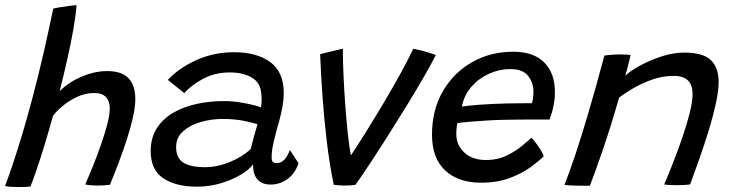

<svg xmlns="http://www.w3.org/2000/svg" viewBox="-32 -742 2946 774"><path d="M90.5 10Q72 12 39.5 12Q23 12 9 11Q-5 10 -11.5 7.5Q2 -27.5 20 -81.5Q38 -135.5 57.8 -201.2Q77.5 -267 96.5 -338.5Q122.5 -435.5 144.8 -533.2Q167 -631 182.5 -707Q187.5 -709 206.8 -712.2Q226 -715.5 246.8 -718.2Q267.5 -721 276.5 -721.5Q274 -684 264.5 -628.5Q255 -573 240.2 -507.5Q225.5 -442 208.5 -374Q228.5 -395.5 259.5 -414Q290.5 -432.5 327 -444Q363.5 -455.5 399.5 -455.5Q459 -455.5 486.2 -426.5Q513.5 -397.5 513.5 -342Q513.5 -312 504 -269.5Q494.5 -227 479 -179Q463.5 -131 445.5 -83.8Q427.5 -36.5 411 3Q389 6 361 6Q333 6 311.5 1.5Q325.5 -30 342.5 -72Q359.5 -114 375 -158.5Q390.5 -203 400.5 -241.5Q410.5 -280 410.5 -304.5Q410.5 -334 395.2 -350.5Q380 -367 348 -367Q311 -367 277.2 -350.8Q243.5 -334.5 218.2 -312.8Q193 -291 181.5 -275Q166.5 -219.5 149.2 -162.8Q132 -106 116.2 -59.8Q100.5 -13.5 90.5 10Z M762.5 10.5Q676.5 10.5 626 -23.5Q575.5 -57.5 575.5 -132.5Q575.5 -187 600.2 -225.2Q625 -263.5 667 -287.8Q709 -312 761.5 -323.2Q814 -334.5 869.5 -334.5Q902.5 -334.5 934.5 -329.5Q966.5 -324.5 989.8 -318.5Q1013 -312.5 1020 -309Q1025 -337 1021 -366.5Q1017.5 -409.5 982.2 -429.8Q947 -450 894 -450Q836 -450 788 -425Q740 -400 711 -366.5L644.5 -420Q690 -468.5 760.2 -500Q830.5 -531.5 911.5 -531.5Q1003.5 -531.5 1057.8 -491.5Q1112 -451.5 1112 -366Q1112 -342 1107 -313.8Q1102 -285.5 1094 -256Q1082.5 -216 1072.8 -176.5Q1063 -137 1063 -108Q1063 -93.5 1068.5 -89Q1074 -84.5 1084 -84.5Q1117.5 -84.5 1136.5 -137.5L1171.5 -84Q1157.5 -42 1126.5 -20Q1095.5 2 1060 2Q988 2 988 -79Q973 -58.5 939 -38Q905 -17.5 859 -3.5Q813 10.5 762.5 10.5ZM795 -68Q843.5 -68 894.2 -88.8Q945 -109.5 978.5 -141Q993.5 -200.5 1006 -241Q993 -246 954.5 -254.2Q916 -262.5 864.5 -262.5Q820.5 -262.5 777.5 -250.2Q734.5 -238 706.2 -213Q678 -188 678 -149Q678 -105 707 -86.5Q736 -68 795 -68Z M1634 -545.5Q1666.5 -539 1693.5 -530.8Q1720.5 -522.5 1725 -520.5Q1708 -486.5 1679 -436Q1650 -385.5 1613.8 -326.2Q1577.5 -267 1539.2 -206.5Q1501 -146 1465.2 -91.5Q1429.5 -37 1401 3Q1383.5 6 1356 6Q1343.5 6 1332.2 5Q1321 4 1313.5 3Q1297 -75.5 1285.8 -168.5Q1274.5 -261.5 1268 -354.2Q1261.5 -447 1258.5 -523.5Q1267 -526 1284 -530Q1301 -534 1319.5 -538.5Q1338 -543 1350 -546Q1350 -498.5 1352.8 -438.2Q1355.5 -378 1360 -316.5Q1364.5 -255 1370.2 -202Q1376 -149 1382.5 -115.5Q1409 -155 1443 -209.5Q1477 -264 1512.8 -324Q1548.5 -384 1580.5 -441.8Q1612.5 -499.5 1634 -545.5Z M2159.5 -111.5Q2141 -93 2106.8 -68Q2072.5 -43 2022.5 -24.2Q1972.5 -5.5 1906.5 -5.5Q1815.5 -5.5 1762.5 -55Q1709.5 -104.5 1709.5 -199Q1709.5 -298.5 1753.2 -374Q1797 -449.5 1871.2 -491.5Q1945.5 -533.5 2037 -533.5Q2119.5 -533.5 2162.2 -490Q2205 -446.5 2205 -371Q2205 -318 2183.5 -260Q2178 -260 2157 -260.2Q2136 -260.5 2107.5 -260.2Q2079 -260 2050 -259.8Q2021 -259.5 2000.5 -259Q1968 -258.5 1931 -256.2Q1894 -254 1862 -251.2Q1830 -248.5 1812 -246Q1807.5 -228 1807.5 -201.5Q1807.5 -157 1840 -127Q1872.5 -97 1926 -97Q1975 -97 2012.5 -115.8Q2050 -134.5 2075 -156.2Q2100 -178 2110.5 -187Q2114 -183.5 2124.8 -170Q2135.5 -156.5 2146 -140.2Q2156.5 -124 2159.5 -111.5ZM1830 -312.5Q1851 -316 1901 -319.8Q1951 -323.5 2011 -325Q2046 -325.5 2076.8 -325.8Q2107.5 -326 2112.5 -326Q2115.5 -336 2117 -349Q2118.5 -362 2118.5 -374Q2118 -408.5 2097 -436Q2076 -463.5 2024.5 -463.5Q1981 -463.5 1939.8 -445Q1898.5 -426.5 1868.8 -392.8Q1839 -359 1830 -312.5Z M2346 6.5Q2336 6.5 2322.5 6.8Q2309 7 2295.5 6.5Q2283 6.5 2267.5 5.5Q2252 4.5 2243.5 3.5Q2265 -52 2288.5 -122Q2312 -192 2340.2 -288Q2368.5 -384 2404.5 -518Q2417 -520 2434 -521.2Q2451 -522.5 2469 -522.5Q2480 -522.5 2491 -522Q2502 -521.5 2510 -520Q2509 -514.5 2505.2 -498.8Q2501.5 -483 2496.8 -465.5Q2492 -448 2488.5 -437Q2511 -457.5 2550.8 -479Q2590.5 -500.5 2636.8 -515.2Q2683 -530 2726 -530Q2802 -530 2833.5 -499.8Q2865 -469.5 2865 -412Q2865 -377.5 2854.5 -328Q2844 -278.5 2826.8 -221.8Q2809.5 -165 2789.2 -107.2Q2769 -49.5 2750 1.5Q2731 4.5 2698 4.5Q2662.5 4.5 2645.5 1.5Q2663.5 -40 2683.2 -90.8Q2703 -141.5 2720.5 -193Q2738 -244.5 2749 -289Q2760 -333.5 2760 -363.5Q2760 -397.5 2742.2 -416.8Q2724.5 -436 2683 -436Q2638.5 -436 2596.5 -421Q2554.5 -406 2520.2 -385.8Q2486 -365.5 2464 -349Q2427.5 -222.5 2394.8 -128.2Q2362 -34 2346 6.5Z"/></svg>

Font: Grandstander
Style: Italic
Weight: 400
Italic angle: -15°
Designer: Tyler Finck
Foundry: Etcetera Type Co
Version: Version 1.200; ttfautohint (v1.8.3)